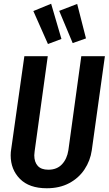

<svg xmlns="http://www.w3.org/2000/svg" viewBox="-20 -991 580 1025"><path d="M470 -189Q462 -133 431 -86.5Q400 -40 349 -13Q298 14 230 14Q136 14 86.5 -36Q37 -86 37 -162Q37 -180 40 -196L110 -691H235L165 -184Q163 -168 163 -162Q163 -126 181.5 -105.5Q200 -85 238 -85Q284 -85 311 -114Q338 -143 345 -189L414 -691H540ZM253 -971 308 -783 236 -756 158 -932ZM392 -970 439 -786 368 -761 296 -933Z"/></svg>

Font: Fira Sans Extra Condensed Medium
Style: Italic
Weight: 500
Width: 3
Italic angle: -8°
Designer: Carrois Corporate & Edenspiekermann AG
Foundry: Carrois Corporate GbR & Edenspiekermann AG
Version: Version 4.203